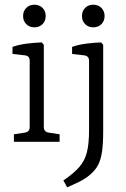

<svg xmlns="http://www.w3.org/2000/svg" viewBox="-20 -602 535 815"><path d="M166 -63Q166 -42 187 -39L233 -32V0H39V-32L85 -39Q106 -42 106 -62V-344Q106 -365 86 -367L33 -373V-403Q62 -413 95 -417Q128 -421 157 -422L166 -412ZM174 -534Q174 -513 160.5 -499.5Q147 -486 126 -486Q105 -486 91.5 -499.5Q78 -513 78 -534Q78 -555 91.5 -568.5Q105 -582 126 -582Q147 -582 160.5 -568.5Q174 -555 174 -534ZM418 -412V-46Q418 8 413 42Q408 76 396.5 98Q385 120 363 139Q342 157 316.5 169.5Q291 182 265 193L249 164Q293 134 316.5 107Q340 80 349 44Q358 8 358 -49V-344Q358 -364 338 -367L286 -373V-403Q315 -413 348 -417Q381 -421 409 -422ZM424 -534Q424 -513 410.5 -499.5Q397 -486 376 -486Q355 -486 341.5 -499.5Q328 -513 328 -534Q328 -555 341.5 -568.5Q355 -582 376 -582Q397 -582 410.5 -568.5Q424 -555 424 -534Z"/></svg>

Font: Yrsa Light
Style: Regular
Weight: 300
Designer: Anna Giedrys (Yrsa+Rasa design), David Brezina (Yrsa art-direction, Rasa art-direction, design)
Foundry: Rosetta Type Foundry
Version: Version 2.004